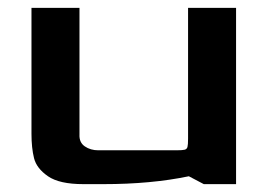

<svg xmlns="http://www.w3.org/2000/svg" viewBox="-20 -468 680 488"><path d="M60 -128V-448H182V-126Q181 -106 195.5 -96Q210 -86 230 -86H428Q444 -86 449.5 -87.5Q455 -89 456.5 -94.5Q458 -100 458 -116V-448H580V0H498L460 -20Q364 0 243 0H192Q131 0 102 -20Q73 -40 66.5 -66Q60 -92 60 -128Z"/></svg>

Font: Gold
Style: Regular
Weight: 400
Designer: jaiki
Version: Version 1.000